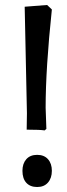

<svg xmlns="http://www.w3.org/2000/svg" viewBox="-20 -740 269 770"><path d="M70 -55Q70 -84 85.5 -101.5Q101 -119 129 -119Q157 -119 172.5 -101.5Q188 -84 188 -55Q188 -26 172.5 -8Q157 10 129 10Q101 10 85.5 -7Q70 -24 70 -55ZM166 -223 159 -217Q141 -220 87 -220Q88 -256 88 -286L79 -713L169 -720L188 -702Q163 -465 163 -308Z"/></svg>

Font: Andada
Style: Regular
Weight: 400
Designer: Carolina Giovagnoli
Foundry: Carolina Giovagnoli
Version: Version 1.003